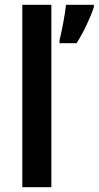

<svg xmlns="http://www.w3.org/2000/svg" viewBox="-20 -780 411 800"><path d="M194 0V-760H73V0ZM371 -750V-760H255C251 -720 237 -647 228 -612V-600H299C328 -645 357 -707 371 -750Z"/></svg>

Font: Noto Sans Devanagari UI SemiCondensed SemiBold
Style: Regular
Weight: 600
Width: 4
Designer: Jelle Bosma - Monotype Design Team
Foundry: Monotype Imaging Inc.
Version: Version 2.004